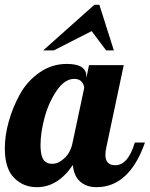

<svg xmlns="http://www.w3.org/2000/svg" viewBox="-33 -770 621 796"><path d="M336 -500H480L408 -160Q404 -143 404 -128Q404 -85 445 -85Q498 -85 526 -179H568Q503 6 367 6Q325 6 299 -17.5Q273 -41 269 -86Q207 6 120 6Q63 6 25 -33Q-13 -72 -13 -155Q-13 -208 3.5 -267Q20 -326 50 -380Q80 -434 131 -469.5Q182 -505 244 -505Q325 -505 325 -454V-447ZM275 -443Q235 -443 201.5 -393.5Q168 -344 151.5 -281.5Q135 -219 135 -169Q135 -142 140 -124.5Q145 -107 154 -100.5Q163 -94 169 -92.5Q175 -91 185 -91Q209 -91 234.5 -114.5Q260 -138 268 -179L316 -405Q316 -418 306 -430.5Q296 -443 275 -443ZM439 -561H407L347 -641L190 -561H146L358 -750H379Z"/></svg>

Font: Lobster 1.4
Style: Regular
Weight: 400
Designer: Pablo Impallari
Foundry: Pablo Impallari. www.impallari.com
Version: Version 1.4